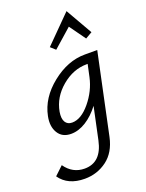

<svg xmlns="http://www.w3.org/2000/svg" viewBox="-234 -785 879 1159"><g transform="rotate(-20 205.5 -205.5)"><path d="M326 -607 207 -502 176 -530 345 -700 443 -529 400 -504ZM23 -143Q45 -253 147 -334.5Q249 -416 359 -416H439L329 103Q309 196 246.5 242.5Q184 289 104 289Q-4 289 -55 216L0 164Q47 231 124 231Q231 231 259 100L303 -107Q263 -54 215 -24Q167 6 119 6Q62 6 36 -37Q10 -80 23 -143ZM148 -56Q206 -56 263.5 -125.5Q321 -195 339 -278L356 -357H350Q263 -357 188.5 -294.5Q114 -232 98 -143Q91 -101 104.5 -78.5Q118 -56 148 -56Z"/></g></svg>

Font: EauTestInfant Medium
Style: Italic
Weight: 500
Italic angle: -12°
Designer: Christian Thalmann (Catharsis Fonts)
Version: Version 0.001;PS 000.001;hotconv 1.0.88;makeotf.lib2.5.64775